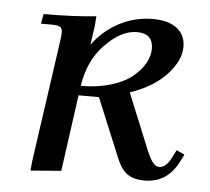

<svg xmlns="http://www.w3.org/2000/svg" viewBox="-41 -495 596 545"><g transform="rotate(5 257.5 -222.5)"><path d="M58.1 -411.1 63 -439Q149.4 -439 212.9 -445.8L210.9 -418L203.1 -363.8Q233.9 -405.8 278.8 -429Q323.7 -452.1 373 -452.1Q418.5 -452.1 442.6 -433.1Q466.8 -414.1 466.8 -380.9Q466.8 -341.8 429.9 -301.8Q393.1 -261.7 326.2 -238.8L391.1 -80.1Q401.4 -55.7 409.7 -45.4Q418 -35.2 428.2 -35.2Q446.8 -35.2 461.9 -64.9L473.1 -86.9L496.1 -76.2L484.9 -54.2Q453.6 6.8 389.2 6.8Q359.4 6.8 341.3 -5.4Q323.2 -17.6 310.1 -48.8L240.2 -217.8H182.1L151.9 0L64.9 6.8L66.9 -17.1L116.2 -362.8Q119.1 -382.8 119.1 -391.1Q119.1 -402.8 112.8 -407Q106.4 -411.1 88.9 -411.1ZM186 -245.1Q232.9 -245.1 271 -256.6Q309.1 -268.1 331.5 -286.4Q354 -304.7 366 -325.7Q377.9 -346.7 377.9 -367.2Q377.9 -411.1 332 -411.1Q287.6 -411.1 242.2 -364.7Q196.8 -318.4 186 -245.1Z"/></g></svg>

Font: Dihjauti
Style: Bold Italic
Weight: 700
Italic angle: -9°
Designer: T. Christopher White
Version: Version 3.0.0